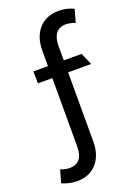

<svg xmlns="http://www.w3.org/2000/svg" viewBox="-149 -762 638 902"><g transform="rotate(-20 170.0 -311.0)"><path d="M130 -415V-73Q130 10 62 10Q52 10 39 7Q26 4 18 0L0 63Q12 70 33.5 75Q55 80 75 80Q137 80 173 39.5Q209 -1 209 -69V-415H324L298 -475H209V-548Q209 -587 225.5 -609Q242 -631 277 -631Q287 -631 300 -628Q313 -625 322 -621L340 -685Q328 -692 307 -697Q286 -702 266 -702Q203 -702 166.5 -661.5Q130 -621 130 -553V-475H57L58 -415Z"/></g></svg>

Font: Catamaran
Style: Regular
Weight: 400
Designer: Pria Ravichandran
Version: Version 1.000;PS 001.000;hotconv 1.0.70;makeotf.lib2.5.58329